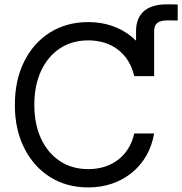

<svg xmlns="http://www.w3.org/2000/svg" viewBox="-20 -839 826 871"><path d="M597.2 -493.7V-697.3Q597.2 -757.3 632.8 -788.3Q668.5 -819.3 736.8 -819.3Q752.9 -819.3 764.6 -819.1Q776.4 -818.8 786.1 -818.4V-746.1Q778.3 -746.1 763.4 -746.3Q748.5 -746.6 741.7 -746.6Q708 -746.6 693.6 -734.9Q679.2 -723.1 679.2 -697.3V-493.7ZM380.9 11.2Q281.7 11.2 206.8 -36.1Q131.8 -83.5 89.6 -168Q47.4 -252.4 47.4 -363.3Q47.4 -474.6 89.4 -559.3Q131.3 -644 206.5 -691.4Q281.7 -738.8 380.9 -738.8Q437.5 -738.8 487.3 -721.9Q537.1 -705.1 576.7 -672.9Q616.2 -640.6 642.6 -595.5Q668.9 -550.3 679.2 -493.7H588.9Q580.1 -532.7 561 -563Q542 -593.3 514.9 -614Q487.8 -634.8 453.6 -645.3Q419.4 -655.8 380.9 -655.8Q306.6 -655.8 251.7 -619.4Q196.8 -583 166.3 -517.3Q135.7 -451.7 135.7 -363.3Q135.7 -275.4 166.3 -210Q196.8 -144.5 251.7 -108.2Q306.6 -71.8 380.9 -71.8Q419.4 -71.8 453.4 -82.3Q487.3 -92.8 514.6 -113.3Q542 -133.8 561 -164.1Q580.1 -194.3 588.9 -233.4H679.2Q669.4 -176.8 643.1 -131.6Q616.7 -86.4 576.9 -54.4Q537.1 -22.5 487.3 -5.6Q437.5 11.2 380.9 11.2Z"/></svg>

Font: Inter 28pt
Style: Regular
Weight: 400
Designer: Rasmus Andersson
Foundry: rsms
Version: Version 4.001;git-66647c0bb